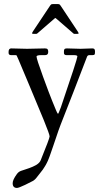

<svg xmlns="http://www.w3.org/2000/svg" viewBox="-20 -622 507 940"><path d="M146 -456.1Q137 -456.1 137 -458.9Q137 -461.7 141.8 -469L220.9 -587.9Q227.8 -598.4 230.3 -600.2Q232.9 -602.1 241 -602.1H262Q269.3 -602.1 271.7 -600.2Q274.2 -598.4 281 -587.9L359.9 -469Q365 -461.2 365 -458.6Q365 -456.1 356 -456.1H344Q341.6 -456.1 338.5 -458.9Q335.4 -461.7 334 -462.9L252.9 -533Q252 -533.9 251 -533.9Q250 -533.9 249 -533L168 -462.9Q161.1 -456.1 158 -456.1ZM63 298.1Q42 298.1 42 274.9Q42 258.5 62 231Q70.8 218.5 83.3 214.4Q95.7 210.2 106.1 206.8Q116.5 203.4 123.7 200.8Q130.9 198.2 140.7 194Q150.6 189.7 157.5 185.5Q173.8 175.5 179 163.1Q222.9 55.2 222.9 45.8Q222.9 36.4 194.7 -33Q166.5 -102.3 122.6 -206.4Q78.6 -310.5 70.8 -329.6Q63 -348.6 61.5 -350.3Q60.1 -352.1 54.9 -352.1H34.9Q23.2 -352.1 22.2 -361.1Q22 -363.3 22 -367.9Q22 -385 34.9 -385L112.1 -383.1L200 -385Q209.7 -385 212.9 -381Q216.1 -377 216.1 -367.9Q216.1 -352.1 200.9 -352.1H181.9Q158.9 -352.1 158.9 -345Q158.9 -333.7 190.4 -247.4Q221.9 -161.1 236 -126.8Q250 -92.5 252.4 -86.8Q254.9 -81.1 256.3 -77.8Q257.8 -74.5 259.3 -71.3Q262.5 -64.9 264.3 -64.9Q266.1 -64.9 278.1 -96.9Q358.9 -334.2 358.9 -345.9Q358.9 -352.1 341.1 -352.1H305.9Q294.2 -352.1 293.2 -361.1Q293 -363.3 293 -367.8Q293 -372.3 293.3 -374.9Q293.7 -377.4 294.9 -380.1Q297.4 -385 306.9 -385L374 -383.1L431.9 -385Q439.7 -385 442.4 -381.2Q445.1 -377.4 445.1 -370.4Q445.1 -363.3 444.8 -361.1Q444.6 -358.9 443.6 -356.4Q441.9 -352.1 433.1 -352.1H418Q408.9 -352.1 406 -344Q395.5 -315.2 338.9 -170Q282.2 -24.9 277 -12Q271.7 1 266.1 17.6Q248.3 70.6 240 94.4Q231.7 118.2 227.9 129.2Q224.1 140.1 223.3 142.3Q222.4 144.5 219.1 153.3Q215.8 162.1 214.5 164.7Q213.1 167.2 209.8 174.6Q206.5 181.9 204.1 185.5Q201.7 189.2 197.6 196Q193.6 202.9 189.5 208.5Q181.4 219.2 174.1 228.4Q166.7 237.5 163.5 241.8Q160.2 246.1 159.4 247.1Q158.7 248 156.1 251.1Q153.6 254.2 152.5 255Q151.4 255.9 148.9 258.2Q146.5 260.5 144.7 261.6Q142.8 262.7 139.6 264.6Q134.8 267.8 103.1 283Q71.5 298.1 63 298.1Z"/></svg>

Font: Fanwood Text
Style: Regular
Weight: 400
Version: Version 1.1001